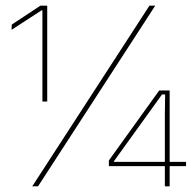

<svg xmlns="http://www.w3.org/2000/svg" viewBox="-20 -659 689 679"><path d="M147 -300H130V-622.5H127L21 -553.5L21.5 -572L123 -639H147ZM114.5 0H94L508.5 -639H529ZM580 0H563V-254L564 -325H553L383 -89V-78L375 -86.5H638V-71.5H365V-91.5L543 -339H580Z"/></svg>

Font: Anek Kannada Thin
Style: Regular
Weight: 250
Version: Version 1.003